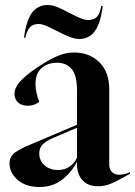

<svg xmlns="http://www.w3.org/2000/svg" viewBox="-20 -733 540 768"><path d="M18 -80Q18 -102 32.5 -116.5Q47 -131 88 -149L288 -234V-372Q288 -431 267 -456.5Q246 -482 208 -482Q170 -482 146 -460.5Q122 -439 122 -398Q122 -364 137 -326Q118 -310 91 -310Q67 -310 52.5 -323Q38 -336 38 -358Q38 -381 58 -404.5Q78 -428 127 -462Q177 -495 210 -509Q243 -523 276 -523Q338 -523 377.5 -484Q417 -445 417 -376V-74Q417 -56 428 -45Q439 -34 457 -34Q475 -34 500 -44V-38Q453 -11 426.5 0.5Q400 12 372 12Q332 12 310 -12Q288 -36 288 -78V-86Q265 -42 227.5 -13.5Q190 15 138 15Q83 15 50.5 -13.5Q18 -42 18 -80ZM212 -53Q239 -53 259.5 -67.5Q280 -82 288 -103V-222L194 -182Q162 -168 149.5 -154Q137 -140 137 -119Q137 -91 158 -72Q179 -53 212 -53ZM208 -609Q181 -623 164 -630Q147 -637 134 -637Q113 -637 100.5 -624.5Q88 -612 81 -582H76Q85 -651 108 -682Q131 -713 170 -713Q188 -713 208.5 -705Q229 -697 258 -681Q288 -666 303.5 -659.5Q319 -653 333 -653Q356 -653 368 -666Q380 -679 385 -709H391Q382 -639 359 -608Q336 -577 297 -577Q279 -577 258 -585.5Q237 -594 208 -609Z"/></svg>

Font: Nyght Serif Medium
Style: Regular
Weight: 500
Designer: Maksym Kobuzan
Version: Version 0.410